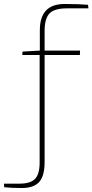

<svg xmlns="http://www.w3.org/2000/svg" viewBox="-66 -734 464 964"><path d="M269 -692Q208 -692 183 -667Q158 -641 158 -580V-480H336L335 -458H158V78Q158 147 133 177Q106 210 44 210Q-11 210 -45 206L-46 188H33Q88 188 111 163Q134 138 133 76V-458H46L47 -475L134 -480V-582Q134 -714 258 -714Q330 -714 376 -710L378 -692Z"/></svg>

Font: Taylor Sans Thin
Style: Regular
Weight: 100
Italic angle: -8°
Designer: Natanael Gama
Version: Version 1.001 September 8, 2015